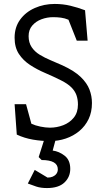

<svg xmlns="http://www.w3.org/2000/svg" viewBox="-20 -711 531 973"><path d="M233 4Q190 4 146.5 -3.5Q103 -11 65 -29L54 -183H112L139 -84Q158 -75 184.5 -69.5Q211 -64 233 -64Q268 -64 300.5 -76.5Q333 -89 354 -115Q375 -141 375 -181Q375 -207 367.5 -228.5Q360 -250 341.5 -268.5Q323 -287 289 -304Q249 -324 208 -341.5Q167 -359 132 -382Q97 -405 75.5 -438Q54 -471 54 -520Q54 -573 82 -611.5Q110 -650 156.5 -670.5Q203 -691 257 -691Q299 -691 336.5 -682Q374 -673 411 -659L424 -505H369L327 -611Q308 -619 289 -621.5Q270 -624 249 -624Q219 -624 190.5 -613.5Q162 -603 143.5 -581.5Q125 -560 125 -528Q125 -495 140.5 -472Q156 -449 181.5 -433.5Q207 -418 237 -405.5Q267 -393 296 -380Q357 -352 389 -321Q421 -290 433.5 -257Q446 -224 446 -189Q446 -143 429 -107.5Q412 -72 382 -47Q352 -22 313.5 -9Q275 4 233 4ZM218 242Q187 242 164 234.5Q141 227 121 219L156 150L221 189Q236 189 247.5 184Q259 179 266 169.5Q273 160 273 147Q273 100 191 100L176 85L203 0H261L247 52Q279 56 307.5 78Q336 100 336 145Q336 186 306.5 214Q277 242 218 242Z"/></svg>

Font: Kreon Light Light
Style: Regular
Weight: 300
Version: Version 2.002